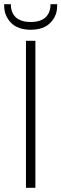

<svg xmlns="http://www.w3.org/2000/svg" viewBox="-42 -897 293 917"><path d="M82 0V-702.1H127V0ZM231 -868.2Q231 -821.3 198.5 -788.1Q166 -754.9 105 -754.9Q43 -754.9 10.5 -788.3Q-22 -821.8 -22 -869.1V-877H9.8Q9.8 -835.9 33.9 -814Q58.1 -792 105 -792Q151.4 -792 175.3 -814Q199.2 -835.9 199.2 -877H231Z"/></svg>

Font: SVN-Poppins ExtraLight
Style: Regular
Weight: 200
Designer: Ninad Kale (Devanagari), Jonny Pinhorn (Latin)
Foundry: Indian Type Foundry
Version: Version 3.002 2017